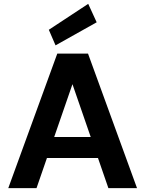

<svg xmlns="http://www.w3.org/2000/svg" viewBox="-20 -979 755 999"><path d="M23 0 278 -700H438L693 0H544L357 -541L170 0ZM135 -157 172 -266H532L568 -157ZM269 -743 234 -824 439 -959 483 -863Z"/></svg>

Font: DM Sans 11pt ExtraBold
Style: Regular
Weight: 800
Version: Version 4.004;gftools[0.9.30]